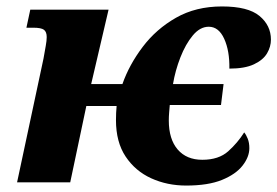

<svg xmlns="http://www.w3.org/2000/svg" viewBox="-20 -566 861 596"><path d="M558 10Q499 10 449.5 -12.5Q400 -35 370 -80Q340 -125 340 -193Q340 -205 340.5 -215.5Q341 -226 342 -237H248L198 0H33L115 -384Q119 -407 122 -423.5Q125 -440 125 -451Q125 -467 116.5 -473.5Q108 -480 83 -480H62L74 -536H317L263 -305H360Q381 -365 423 -420.5Q465 -476 526.5 -511Q588 -546 669 -546Q750 -546 785.5 -516.5Q821 -487 821 -443Q821 -421 809 -400.5Q797 -380 768.5 -366.5Q740 -353 692 -353Q693 -408 676 -445.5Q659 -483 628 -483Q601 -483 578.5 -456Q556 -429 540 -388Q524 -347 517 -305H674L666 -240H507Q506 -228 505 -216Q504 -204 504 -192Q504 -134 531.5 -102Q559 -70 608 -70Q659 -70 688.5 -96.5Q718 -123 738 -155Q744 -148 749 -135.5Q754 -123 754 -106Q754 -79 733 -52Q712 -25 669 -7.5Q626 10 558 10Z"/></svg>

Font: Noto Serif SemiCondensed ExtraBold
Style: Italic
Weight: 800
Width: 4
Italic angle: -12°
Designer: Monotype Design Team
Foundry: Monotype Imaging Inc.
Version: Version 2.014; ttfautohint (v1.8.4.7-5d5b)